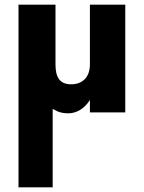

<svg xmlns="http://www.w3.org/2000/svg" viewBox="-20 -480 615 820"><path d="M217 -460H59V320H205V-15C230 0 248 4 271 4C311 4 343 -20 364 -53V0H515V-460H364V-205C364 -151 333 -120 284 -120C235 -120 217 -150 217 -205Z"/></svg>

Font: Jost
Style: Bold
Weight: 700
Version: Version 3.710